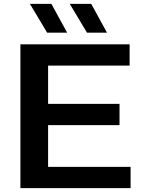

<svg xmlns="http://www.w3.org/2000/svg" viewBox="-20 -968 740 988"><path d="M227.5 -109.5H652V0H85V-740H647V-630.5H227.5V-433.5H595V-324H227.5ZM222.5 -800 134 -948H244.5L325.5 -800ZM427.5 -800 339 -948H449.5L530.5 -800Z"/></svg>

Font: Encode Sans Expanded SemiBold
Style: Regular
Weight: 600
Width: 7
Designer: Multiple Designers
Foundry: Impallari Type
Version: Version 2.000